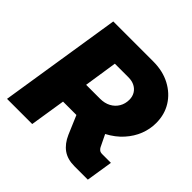

<svg xmlns="http://www.w3.org/2000/svg" viewBox="-176 -868 1035 1035"><g transform="rotate(45 342.0 -350.0)"><path d="M13 0 123 -700H428Q501 -700 556.5 -670.5Q612 -641 643 -591Q674 -541 674 -476Q674 -430 657 -386.5Q640 -343 606 -305Q572 -267 521 -240L554 -172Q558 -164 565.5 -158Q573 -152 587 -152H653L629 0H527Q474 0 439.5 -24.5Q405 -49 384 -97L339 -203Q335 -203 329 -203Q323 -203 319 -203H237L205 0ZM261 -355H367Q402 -355 428 -369Q454 -383 468.5 -407.5Q483 -432 483 -463Q483 -487 472 -505.5Q461 -524 441 -534.5Q421 -545 393 -545H290Z"/></g></svg>

Font: MuseoModerno ExtraBold
Style: Italic
Weight: 800
Italic angle: -9°
Designer: Pablo Cosgaya, Héctor Gatti, Marcela Romero, and the Authors of The MuseoModerno Project.
Foundry: Omnibus-Type Team
Version: Version 1.003